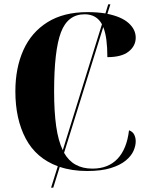

<svg xmlns="http://www.w3.org/2000/svg" viewBox="-20 -780 687 887"><path d="M216 87 247 -12Q147 -49 99 -139.5Q51 -230 51 -358Q51 -466 88 -548.5Q125 -631 199.5 -677.5Q274 -724 384 -724Q429 -724 467 -718L480 -760H490L476 -716Q541 -703 574 -673.5Q607 -644 607 -606Q607 -568 574.5 -542Q542 -516 476 -516Q476 -561 471.5 -595.5Q467 -630 457 -655L276 -74Q317 -1 407 -1Q480 -1 523 -46.5Q566 -92 576 -178Q593 -172 600 -158Q607 -144 607 -127Q607 -106 596.5 -82.5Q586 -59 560.5 -38Q535 -17 491.5 -3.5Q448 10 383 10Q312 10 256 -9L226 87ZM230 -358Q230 -264 239.5 -197Q249 -130 270 -86L451 -668Q426 -714 371 -714Q293 -714 261.5 -630.5Q230 -547 230 -358Z"/></svg>

Font: Noto Serif Display SemiCondensed ExtraBold
Style: Regular
Weight: 800
Width: 4
Designer: Monotype Design Team
Foundry: Monotype Imaging Inc.
Version: Version 2.009